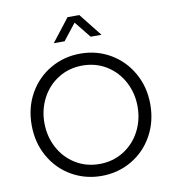

<svg xmlns="http://www.w3.org/2000/svg" viewBox="-104 -1085 1086 1189"><g transform="rotate(-10 439.0 -490.5)"><path d="M66 -373Q66 -483 115.5 -570.5Q165 -658 250.5 -707.5Q336 -757 439 -757Q542 -757 627 -707.5Q712 -658 762 -570Q812 -482 812 -373Q812 -263 762.5 -175Q713 -87 627.5 -37.5Q542 12 439 12Q336 12 250.5 -37.5Q165 -87 115.5 -175Q66 -263 66 -373ZM439 -63Q523 -63 590 -104.5Q657 -146 694.5 -217Q732 -288 732 -373Q732 -457 694.5 -528Q657 -599 590 -640.5Q523 -682 439 -682Q355 -682 288 -640.5Q221 -599 183.5 -528Q146 -457 146 -373Q146 -288 183.5 -217Q221 -146 288 -104.5Q355 -63 439 -63ZM401 -993H475L589 -849H521L438 -952L357 -849H289Z"/></g></svg>

Font: Evergrow Sans 
Style: Regular
Weight: 400
Foundry: 10Web
Version: Version 1.000